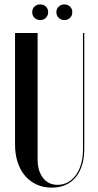

<svg xmlns="http://www.w3.org/2000/svg" viewBox="-20 -850 448 879"><path d="M48.8 -699V-189.8Q48.8 -144.5 60.6 -107.8Q72.5 -71 94.8 -45.1Q117 -19.2 147.9 -5.1Q178.8 9 217.5 9Q252.5 9 279.9 -3.2Q307.2 -15.5 326.2 -38Q345.2 -60.5 355.5 -93.5Q365.8 -126.5 365.8 -168V-699H359.8V-165Q359.8 -128.2 351.1 -98.6Q342.5 -69 326.8 -47.8Q311 -26.5 290 -15.1Q269 -3.8 243.8 -3.8Q201.2 -3.8 176.8 -35.6Q152.2 -67.5 152.2 -119.8V-699ZM127.5 -794.5Q127.5 -778.5 137.9 -768.4Q148.2 -758.2 163.5 -758.2Q179.8 -758.2 190.1 -768.6Q200.5 -779 200.5 -794.5Q200.5 -809.8 190 -819.8Q179.5 -829.8 163.5 -829.8Q148.2 -829.8 137.9 -819.8Q127.5 -809.8 127.5 -794.5ZM238 -794.5Q238 -779.2 248.4 -768.8Q258.8 -758.2 274.8 -758.2Q290.2 -758.2 300.6 -768.2Q311 -778.2 311 -794.5Q311 -809.8 300.5 -819.8Q290 -829.8 274.8 -829.8Q258.8 -829.8 248.4 -819.4Q238 -809 238 -794.5Z"/></svg>

Font: Moniqa Black
Style: Regular
Weight: 900
Designer: Rajesh Rajput
Foundry: Rajesh Rajput
Version: Version 1.000